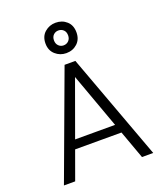

<svg xmlns="http://www.w3.org/2000/svg" viewBox="-170 -1076 1014 1188"><g transform="rotate(-20 337.0 -482.0)"><path d="M43 0 302 -700H373L631 0H557L320 -654H354L117 0ZM163 -186 184 -244H490L511 -186ZM338 -764Q297 -764 266.5 -791Q236 -818 236 -864Q236 -911 266.5 -937.5Q297 -964 338 -964Q381 -964 410.5 -937.5Q440 -911 440 -864Q440 -818 410.5 -791Q381 -764 338 -764ZM338 -815Q358 -815 371.5 -828.5Q385 -842 385 -864Q385 -887 371.5 -900Q358 -913 338 -913Q319 -913 305.5 -900Q292 -887 292 -864Q292 -842 305.5 -828.5Q319 -815 338 -815Z"/></g></svg>

Font: Host Grotesk Light Light
Style: Regular
Weight: 300
Version: Version 1.003